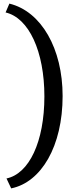

<svg xmlns="http://www.w3.org/2000/svg" viewBox="-20 -885 411 1064"><path d="M327 -353C327 -615 209 -822 32 -865L11 -816C140 -786 226 -600 226 -351C226 -99 141 78 16 104L42 159C209 125 327 -75 327 -353Z"/></svg>

Font: Domine
Style: Regular
Weight: 400
Designer: Pablo Impallari, Rodrigo Fuenzalida, Brenda Gallo
Foundry: Pablo Impallari, Rodrigo Fuenzalida, Brenda Gallo
Version: Version 2.000